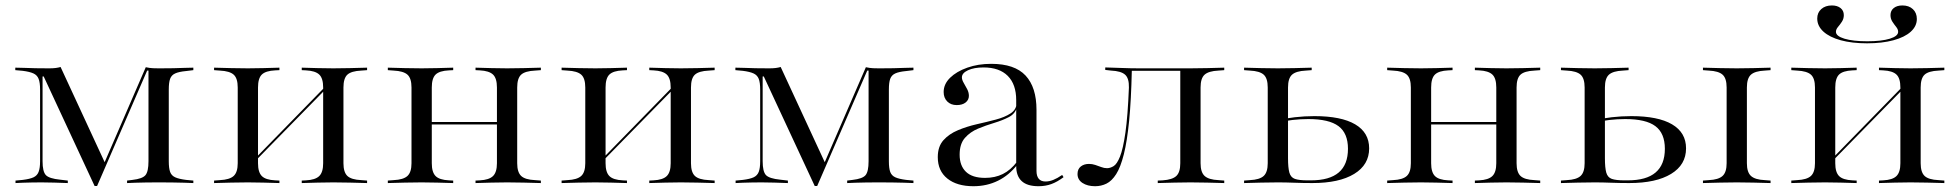

<svg xmlns="http://www.w3.org/2000/svg" viewBox="-20 -655 7005 687"><path d="M132.3 -78.2Q132.3 -41.1 144 -28.6Q155.6 -16.1 195.2 -12.1L222.6 -8.9V0Q200.8 -0.8 175 -1.6Q149.2 -2.4 128.2 -2.4Q109.7 -2.4 92.7 -2Q75.8 -1.6 61.7 -1.2Q47.6 -0.8 35.5 0V-8.9L61.3 -11.3Q87.1 -14.5 100 -20.6Q112.9 -26.6 118.1 -39.9Q123.4 -53.2 123.4 -78.2V-334.7Q123.4 -359.7 118.1 -373Q112.9 -386.3 99.6 -392.3Q86.3 -398.4 61.3 -401.6L34.7 -404V-412.9Q50 -412.9 67.7 -412.1Q85.5 -411.3 106.9 -410.9Q128.2 -410.5 152.4 -410.5H157.3Q169.4 -410.5 179 -411.7Q188.7 -412.9 196.8 -415.3L357.3 -68.5L347.6 -58.9L501.6 -414.5Q516.1 -411.3 527.8 -410.9Q539.5 -410.5 546.8 -410.5H554.8Q579 -410.5 600 -410.9Q621 -411.3 639.1 -412.1Q657.3 -412.9 671.8 -412.9V-404L646 -400.8Q620.2 -398.4 606.9 -392.3Q593.5 -386.3 588.7 -373Q583.9 -359.7 583.9 -334.7V-78.2Q583.9 -53.2 588.7 -39.9Q593.5 -26.6 606.9 -20.6Q620.2 -14.5 646 -11.3L671.8 -8.9V0Q657.3 -0.8 639.1 -1.2Q621 -1.6 600 -2Q579 -2.4 554.8 -2.4H547.6H541.1Q518.5 -2.4 499.6 -2Q480.6 -1.6 464.5 -1.2Q448.4 -0.8 434.7 0V-8.9L454 -11.3Q489.5 -15.3 500.4 -28.2Q511.3 -41.1 511.3 -78.2V-402.4H506.5L327.4 10.5H318.5L136.3 -381.5H132.3Z M1172.6 -2.4Q1143.5 -2.4 1116.9 -1.6Q1090.3 -0.8 1059.7 0V-8.9L1075 -9.7Q1108.1 -11.3 1122.2 -25Q1136.3 -38.7 1136.3 -71V-206.5H1208.9V-71Q1208.9 -38.7 1223 -25.4Q1237.1 -12.1 1272.6 -10.5L1293.5 -8.9V0Q1261.3 -0.8 1232.3 -1.6Q1203.2 -2.4 1172.6 -2.4ZM866.9 -2.4Q835.5 -2.4 806.9 -1.6Q778.2 -0.8 746 0V-8.9L766.9 -10.5Q801.6 -12.1 816.1 -25.4Q830.6 -38.7 830.6 -71V-341.9Q830.6 -375 816.1 -387.9Q801.6 -400.8 766.9 -402.4L746 -404V-412.9Q778.2 -412.1 806.9 -411.3Q835.5 -410.5 866.9 -410.5Q895.2 -410.5 922.2 -411.3Q949.2 -412.1 979.8 -412.9V-404L964.5 -403.2Q930.6 -401.6 916.9 -388.3Q903.2 -375 903.2 -341.9V-71Q903.2 -38.7 916.9 -25Q930.6 -11.3 964.5 -9.7L979.8 -8.9V0Q949.2 -0.8 922.2 -1.6Q895.2 -2.4 866.9 -2.4ZM1136.3 -206.5V-341.9Q1136.3 -375 1122.2 -388.3Q1108.1 -401.6 1075 -403.2L1059.7 -404V-412.9Q1090.3 -412.1 1116.9 -411.3Q1143.5 -410.5 1172.6 -410.5Q1203.2 -410.5 1232.3 -411.3Q1261.3 -412.1 1293.5 -412.9V-404L1272.6 -402.4Q1237.1 -400.8 1223 -387.9Q1208.9 -375 1208.9 -341.9V-206.5ZM861.3 -46 860.5 -54.8 1167.7 -369.4 1169.4 -360.5Z M1794.4 -2.4Q1765.3 -2.4 1738.7 -1.6Q1712.1 -0.8 1681.5 0V-8.9L1696.8 -9.7Q1729.8 -11.3 1744 -25Q1758.1 -38.7 1758.1 -71V-206.5H1830.6V-71Q1830.6 -38.7 1844.8 -25.4Q1858.9 -12.1 1894.4 -10.5L1915.3 -8.9V0Q1883.1 -0.8 1854 -1.6Q1825 -2.4 1794.4 -2.4ZM1488.7 -2.4Q1457.3 -2.4 1428.6 -1.6Q1400 -0.8 1367.7 0V-8.9L1388.7 -10.5Q1423.4 -12.1 1437.9 -25.4Q1452.4 -38.7 1452.4 -71V-341.9Q1452.4 -375 1437.9 -387.9Q1423.4 -400.8 1388.7 -402.4L1367.7 -404V-412.9Q1400 -412.1 1428.6 -411.3Q1457.3 -410.5 1488.7 -410.5Q1516.9 -410.5 1544 -411.3Q1571 -412.1 1601.6 -412.9V-404L1586.3 -403.2Q1552.4 -401.6 1538.7 -388.3Q1525 -375 1525 -341.9V-71Q1525 -38.7 1538.7 -25Q1552.4 -11.3 1586.3 -9.7L1601.6 -8.9V0Q1571 -0.8 1544 -1.6Q1516.9 -2.4 1488.7 -2.4ZM1758.1 -206.5V-341.9Q1758.1 -375 1744 -388.3Q1729.8 -401.6 1696.8 -403.2L1681.5 -404V-412.9Q1712.1 -412.1 1738.7 -411.3Q1765.3 -410.5 1794.4 -410.5Q1825 -410.5 1854 -411.3Q1883.1 -412.1 1915.3 -412.9V-404L1894.4 -402.4Q1858.9 -400.8 1844.8 -387.9Q1830.6 -375 1830.6 -341.9V-206.5ZM1499.2 -209.7V-218.5H1784.7V-209.7Z M2416.1 -2.4Q2387.1 -2.4 2360.5 -1.6Q2333.9 -0.8 2303.2 0V-8.9L2318.5 -9.7Q2351.6 -11.3 2365.7 -25Q2379.8 -38.7 2379.8 -71V-206.5H2452.4V-71Q2452.4 -38.7 2466.5 -25.4Q2480.6 -12.1 2516.1 -10.5L2537.1 -8.9V0Q2504.8 -0.8 2475.8 -1.6Q2446.8 -2.4 2416.1 -2.4ZM2110.5 -2.4Q2079 -2.4 2050.4 -1.6Q2021.8 -0.8 1989.5 0V-8.9L2010.5 -10.5Q2045.2 -12.1 2059.7 -25.4Q2074.2 -38.7 2074.2 -71V-341.9Q2074.2 -375 2059.7 -387.9Q2045.2 -400.8 2010.5 -402.4L1989.5 -404V-412.9Q2021.8 -412.1 2050.4 -411.3Q2079 -410.5 2110.5 -410.5Q2138.7 -410.5 2165.7 -411.3Q2192.7 -412.1 2223.4 -412.9V-404L2208.1 -403.2Q2174.2 -401.6 2160.5 -388.3Q2146.8 -375 2146.8 -341.9V-71Q2146.8 -38.7 2160.5 -25Q2174.2 -11.3 2208.1 -9.7L2223.4 -8.9V0Q2192.7 -0.8 2165.7 -1.6Q2138.7 -2.4 2110.5 -2.4ZM2379.8 -206.5V-341.9Q2379.8 -375 2365.7 -388.3Q2351.6 -401.6 2318.5 -403.2L2303.2 -404V-412.9Q2333.9 -412.1 2360.5 -411.3Q2387.1 -410.5 2416.1 -410.5Q2446.8 -410.5 2475.8 -411.3Q2504.8 -412.1 2537.1 -412.9V-404L2516.1 -402.4Q2480.6 -400.8 2466.5 -387.9Q2452.4 -375 2452.4 -341.9V-206.5ZM2104.8 -46 2104 -54.8 2411.3 -369.4 2412.9 -360.5Z M2708.9 -78.2Q2708.9 -41.1 2720.6 -28.6Q2732.3 -16.1 2771.8 -12.1L2799.2 -8.9V0Q2777.4 -0.8 2751.6 -1.6Q2725.8 -2.4 2704.8 -2.4Q2686.3 -2.4 2669.4 -2Q2652.4 -1.6 2638.3 -1.2Q2624.2 -0.8 2612.1 0V-8.9L2637.9 -11.3Q2663.7 -14.5 2676.6 -20.6Q2689.5 -26.6 2694.8 -39.9Q2700 -53.2 2700 -78.2V-334.7Q2700 -359.7 2694.8 -373Q2689.5 -386.3 2676.2 -392.3Q2662.9 -398.4 2637.9 -401.6L2611.3 -404V-412.9Q2626.6 -412.9 2644.4 -412.1Q2662.1 -411.3 2683.5 -410.9Q2704.8 -410.5 2729 -410.5H2733.9Q2746 -410.5 2755.6 -411.7Q2765.3 -412.9 2773.4 -415.3L2933.9 -68.5L2924.2 -58.9L3078.2 -414.5Q3092.7 -411.3 3104.4 -410.9Q3116.1 -410.5 3123.4 -410.5H3131.5Q3155.6 -410.5 3176.6 -410.9Q3197.6 -411.3 3215.7 -412.1Q3233.9 -412.9 3248.4 -412.9V-404L3222.6 -400.8Q3196.8 -398.4 3183.5 -392.3Q3170.2 -386.3 3165.3 -373Q3160.5 -359.7 3160.5 -334.7V-78.2Q3160.5 -53.2 3165.3 -39.9Q3170.2 -26.6 3183.5 -20.6Q3196.8 -14.5 3222.6 -11.3L3248.4 -8.9V0Q3233.9 -0.8 3215.7 -1.2Q3197.6 -1.6 3176.6 -2Q3155.6 -2.4 3131.5 -2.4H3124.2H3117.7Q3095.2 -2.4 3076.2 -2Q3057.3 -1.6 3041.1 -1.2Q3025 -0.8 3011.3 0V-8.9L3030.6 -11.3Q3066.1 -15.3 3077 -28.2Q3087.9 -41.1 3087.9 -78.2V-402.4H3083.1L2904 10.5H2895.2L2712.9 -381.5H2708.9Z M3616.1 -206.5V-296.8Q3616.1 -353.2 3585.9 -383.5Q3555.6 -413.7 3499.2 -413.7Q3465.3 -413.7 3443.5 -403.6Q3421.8 -393.5 3421.8 -378.2Q3421.8 -369.4 3428.2 -358.5Q3434.7 -347.6 3440.7 -335.9Q3446.8 -324.2 3446.8 -312.1Q3446.8 -297.6 3435.1 -288.3Q3423.4 -279 3403.2 -279Q3382.3 -279 3369.4 -291.9Q3356.5 -304.8 3356.5 -325.8Q3356.5 -354 3379.4 -376.6Q3402.4 -399.2 3441.1 -412.9Q3479.8 -426.6 3526.6 -426.6Q3610.5 -426.6 3649.6 -384.7Q3688.7 -342.7 3688.7 -262.1V-206.5ZM3462.9 11.3Q3404 11.3 3369.8 -16.1Q3335.5 -43.5 3335.5 -92.7Q3335.5 -130.6 3355.6 -153.2Q3375.8 -175.8 3407.7 -189.1Q3439.5 -202.4 3475 -210.5Q3510.5 -218.5 3542.7 -227Q3575 -235.5 3596 -249.2Q3616.9 -262.9 3617.7 -286.3L3618.5 -270.2Q3612.1 -247.6 3589.5 -235.9Q3566.9 -224.2 3537.5 -215.3Q3508.1 -206.5 3479.8 -194.8Q3451.6 -183.1 3432.7 -161.7Q3413.7 -140.3 3413.7 -101.6Q3413.7 -62.1 3436.3 -40.3Q3458.9 -18.5 3504.8 -18.5Q3540.3 -18.5 3568.1 -32.3Q3596 -46 3619.4 -76.6L3620.2 -66.1Q3591.1 -28.2 3551.2 -8.5Q3511.3 11.3 3462.9 11.3ZM3688.7 -43.5Q3688.7 -25 3696.8 -15.3Q3704.8 -5.6 3721 -5.6Q3734.7 -5.6 3748.8 -11.3Q3762.9 -16.9 3780.6 -29L3785.5 -21Q3762.9 -4 3741.9 3.6Q3721 11.3 3696 11.3Q3655.6 11.3 3635.9 -6.9Q3616.1 -25 3616.1 -60.5V-206.5H3688.7Z M4239.5 -2.4Q4209.7 -2.4 4181.9 -1.6Q4154 -0.8 4122.6 0V-8.9L4140.3 -9.7Q4175 -12.1 4189.1 -25.4Q4203.2 -38.7 4203.2 -71V-206.5H4275.8V-71Q4275.8 -38.7 4290.3 -25.4Q4304.8 -12.1 4339.5 -10.5L4360.5 -8.9V0Q4328.2 -0.8 4299.6 -1.6Q4271 -2.4 4239.5 -2.4ZM3898.4 11.3Q3871 11.3 3853.2 -0.4Q3835.5 -12.1 3835.5 -32.3Q3835.5 -50 3847.2 -59.3Q3858.9 -68.5 3876.6 -68.5Q3887.9 -68.5 3898.8 -64.9Q3909.7 -61.3 3920.2 -57.3Q3930.6 -53.2 3941.1 -53.2Q3952.4 -53.2 3964.5 -60.5Q3976.6 -67.7 3987.5 -94.8Q3998.4 -121.8 4006.9 -180.6Q4015.3 -239.5 4019.4 -341.9Q4020.2 -375 4005.6 -387.9Q3991.1 -400.8 3955.6 -402.4L3934.7 -404.8V-413.7Q3966.9 -412.9 3996 -411.7Q4025 -410.5 4055.6 -410.5H4239.5Q4271 -410.5 4299.6 -411.3Q4328.2 -412.1 4360.5 -412.9V-404L4339.5 -402.4Q4304.8 -400.8 4290.3 -387.9Q4275.8 -375 4275.8 -341.9V-206.5H4203.2V-404L4205.6 -401.6H4025.8L4029.8 -403.2Q4027.4 -296 4020.2 -222.6Q4012.9 -149.2 4001.2 -102.8Q3989.5 -56.5 3973.8 -31.9Q3958.1 -7.3 3939.1 2Q3920.2 11.3 3898.4 11.3Z M4516.1 -206.5V-341.9Q4516.1 -375 4501.6 -387.9Q4487.1 -400.8 4452.4 -402.4L4431.5 -404V-412.9Q4463.7 -412.1 4492.3 -411.3Q4521 -410.5 4552.4 -410.5Q4583.1 -410.5 4612.1 -411.3Q4641.1 -412.1 4673.4 -412.9V-404L4652.4 -402.4Q4617.7 -400.8 4603.2 -387.9Q4588.7 -375 4588.7 -341.9V-206.5ZM4552.4 -2.4Q4521 -2.4 4492.3 -1.6Q4463.7 -0.8 4431.5 0V-8.9L4452.4 -10.5Q4487.1 -12.1 4501.6 -25.4Q4516.1 -38.7 4516.1 -71V-206.5H4588.7V-88.7Q4588.7 -54.8 4593.5 -37.5Q4598.4 -20.2 4613.3 -14.9Q4628.2 -9.7 4658.1 -9.7H4671Q4737.1 -9.7 4770.2 -37.9Q4803.2 -66.1 4803.2 -122.6Q4803.2 -178.2 4769.4 -203.6Q4735.5 -229 4661.3 -229Q4633.9 -229 4605.2 -225.8Q4576.6 -222.6 4547.6 -215.3V-224.2Q4578.2 -231.5 4612.9 -235.5Q4647.6 -239.5 4683.1 -239.5Q4779 -239.5 4829 -210.1Q4879 -180.6 4879 -124.2Q4879 -65.3 4825.4 -32.7Q4771.8 0 4675.8 0Q4641.1 0 4610.5 -1.2Q4579.8 -2.4 4552.4 -2.4Z M5370.2 -2.4Q5341.1 -2.4 5314.5 -1.6Q5287.9 -0.8 5257.3 0V-8.9L5272.6 -9.7Q5305.6 -11.3 5319.8 -25Q5333.9 -38.7 5333.9 -71V-206.5H5406.5V-71Q5406.5 -38.7 5420.6 -25.4Q5434.7 -12.1 5470.2 -10.5L5491.1 -8.9V0Q5458.9 -0.8 5429.8 -1.6Q5400.8 -2.4 5370.2 -2.4ZM5064.5 -2.4Q5033.1 -2.4 5004.4 -1.6Q4975.8 -0.8 4943.5 0V-8.9L4964.5 -10.5Q4999.2 -12.1 5013.7 -25.4Q5028.2 -38.7 5028.2 -71V-341.9Q5028.2 -375 5013.7 -387.9Q4999.2 -400.8 4964.5 -402.4L4943.5 -404V-412.9Q4975.8 -412.1 5004.4 -411.3Q5033.1 -410.5 5064.5 -410.5Q5092.7 -410.5 5119.8 -411.3Q5146.8 -412.1 5177.4 -412.9V-404L5162.1 -403.2Q5128.2 -401.6 5114.5 -388.3Q5100.8 -375 5100.8 -341.9V-71Q5100.8 -38.7 5114.5 -25Q5128.2 -11.3 5162.1 -9.7L5177.4 -8.9V0Q5146.8 -0.8 5119.8 -1.6Q5092.7 -2.4 5064.5 -2.4ZM5333.9 -206.5V-341.9Q5333.9 -375 5319.8 -388.3Q5305.6 -401.6 5272.6 -403.2L5257.3 -404V-412.9Q5287.9 -412.1 5314.5 -411.3Q5341.1 -410.5 5370.2 -410.5Q5400.8 -410.5 5429.8 -411.3Q5458.9 -412.1 5491.1 -412.9V-404L5470.2 -402.4Q5434.7 -400.8 5420.6 -387.9Q5406.5 -375 5406.5 -341.9V-206.5ZM5075 -209.7V-218.5H5360.5V-209.7Z M6158.1 -206.5V-341.9Q6158.1 -375 6143.5 -387.9Q6129 -400.8 6094.4 -402.4L6073.4 -404V-412.9Q6105.6 -412.1 6134.7 -411.3Q6163.7 -410.5 6194.4 -410.5Q6225.8 -410.5 6254.4 -411.3Q6283.1 -412.1 6315.3 -412.9V-404L6294.4 -402.4Q6259.7 -400.8 6245.2 -387.9Q6230.6 -375 6230.6 -341.9V-206.5ZM6194.4 -2.4Q6163.7 -2.4 6134.7 -1.6Q6105.6 -0.8 6073.4 0V-8.9L6094.4 -10.5Q6129 -12.1 6143.5 -25.4Q6158.1 -38.7 6158.1 -71V-206.5H6230.6V-71Q6230.6 -38.7 6245.2 -25.4Q6259.7 -12.1 6294.4 -10.5L6315.3 -8.9V0Q6283.1 -0.8 6254.4 -1.6Q6225.8 -2.4 6194.4 -2.4ZM5650 -206.5V-341.9Q5650 -375 5635.5 -387.9Q5621 -400.8 5586.3 -402.4L5565.3 -404V-412.9Q5597.6 -412.1 5626.2 -411.3Q5654.8 -410.5 5686.3 -410.5Q5716.9 -410.5 5746 -411.3Q5775 -412.1 5807.3 -412.9V-404L5786.3 -402.4Q5751.6 -400.8 5737.1 -387.9Q5722.6 -375 5722.6 -341.9V-206.5ZM5686.3 -2.4Q5654.8 -2.4 5626.2 -1.6Q5597.6 -0.8 5565.3 0V-8.9L5586.3 -10.5Q5621 -12.1 5635.5 -25.4Q5650 -38.7 5650 -71V-206.5H5722.6V-88.7Q5722.6 -54.8 5727.4 -37.5Q5732.3 -20.2 5747.2 -14.9Q5762.1 -9.7 5791.9 -9.7H5804.8Q5871 -9.7 5904 -37.9Q5937.1 -66.1 5937.1 -122.6Q5937.1 -178.2 5903.2 -203.6Q5869.4 -229 5795.2 -229Q5767.7 -229 5739.1 -225.8Q5710.5 -222.6 5681.5 -215.3V-224.2Q5712.1 -231.5 5746.8 -235.5Q5781.5 -239.5 5816.9 -239.5Q5912.9 -239.5 5962.9 -210.1Q6012.9 -180.6 6012.9 -124.2Q6012.9 -65.3 5959.3 -32.7Q5905.6 0 5809.7 0Q5775 0 5744.4 -1.2Q5713.7 -2.4 5686.3 -2.4Z M6816.1 -2.4Q6787.1 -2.4 6760.5 -1.6Q6733.9 -0.8 6703.2 0V-8.9L6718.5 -9.7Q6751.6 -11.3 6765.7 -25Q6779.8 -38.7 6779.8 -71V-206.5H6852.4V-71Q6852.4 -38.7 6866.5 -25.4Q6880.6 -12.1 6916.1 -10.5L6937.1 -8.9V0Q6904.8 -0.8 6875.8 -1.6Q6846.8 -2.4 6816.1 -2.4ZM6510.5 -2.4Q6479 -2.4 6450.4 -1.6Q6421.8 -0.8 6389.5 0V-8.9L6410.5 -10.5Q6445.2 -12.1 6459.7 -25.4Q6474.2 -38.7 6474.2 -71V-341.9Q6474.2 -375 6459.7 -387.9Q6445.2 -400.8 6410.5 -402.4L6389.5 -404V-412.9Q6421.8 -412.1 6450.4 -411.3Q6479 -410.5 6510.5 -410.5Q6538.7 -410.5 6565.7 -411.3Q6592.7 -412.1 6623.4 -412.9V-404L6608.1 -403.2Q6574.2 -401.6 6560.5 -388.3Q6546.8 -375 6546.8 -341.9V-71Q6546.8 -38.7 6560.5 -25Q6574.2 -11.3 6608.1 -9.7L6623.4 -8.9V0Q6592.7 -0.8 6565.7 -1.6Q6538.7 -2.4 6510.5 -2.4ZM6779.8 -206.5V-341.9Q6779.8 -375 6765.7 -388.3Q6751.6 -401.6 6718.5 -403.2L6703.2 -404V-412.9Q6733.9 -412.1 6760.5 -411.3Q6787.1 -410.5 6816.1 -410.5Q6846.8 -410.5 6875.8 -411.3Q6904.8 -412.1 6937.1 -412.9V-404L6916.1 -402.4Q6880.6 -400.8 6866.5 -387.9Q6852.4 -375 6852.4 -341.9V-206.5ZM6504.8 -46 6504 -54.8 6811.3 -369.4 6812.9 -360.5ZM6660.5 -500Q6606.5 -500 6566.5 -510.9Q6526.6 -521.8 6504.4 -541.9Q6482.3 -562.1 6482.3 -588.7Q6482.3 -609.7 6496.8 -622.6Q6511.3 -635.5 6534.7 -635.5Q6554 -635.5 6565.7 -626.2Q6577.4 -616.9 6577.4 -600.8Q6577.4 -587.9 6570.6 -577.4Q6563.7 -566.9 6556.5 -558.5Q6549.2 -550 6549.2 -541.1Q6549.2 -525.8 6579.8 -516.5Q6610.5 -507.3 6661.3 -507.3Q6712.1 -507.3 6741.9 -516.5Q6771.8 -525.8 6771.8 -541.1Q6771.8 -550 6764.9 -558.5Q6758.1 -566.9 6751.2 -577.4Q6744.4 -587.9 6744.4 -600.8Q6744.4 -616.9 6756 -626.2Q6767.7 -635.5 6787.1 -635.5Q6810.5 -635.5 6824.6 -622.2Q6838.7 -608.9 6838.7 -587.1Q6838.7 -561.3 6816.9 -541.5Q6795.2 -521.8 6754.8 -510.9Q6714.5 -500 6660.5 -500Z"/></svg>

Font: Playfair 144pt SemiExpanded Light
Style: Regular
Weight: 300
Width: 6
Designer: Claus Eggers Sørensen
Foundry: Claus Eggers Sørensen
Version: Version 2.203